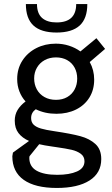

<svg xmlns="http://www.w3.org/2000/svg" viewBox="-20 -717 554 950"><path d="M41 56Q41 52 44 38L123.5 -19.5Q90 -34.5 71.5 -58.5Q53 -82.5 53 -120Q53 -149.5 66.8 -172.5Q80.5 -195.5 106.5 -215Q86.5 -237 75.8 -265.2Q65 -293.5 65 -326Q65 -377 90.5 -416.8Q116 -456.5 159.5 -478.8Q203 -501 256 -501Q290 -501 321.2 -491Q352.5 -481 378 -462.5L457 -528L500 -475L424 -410Q446 -370.5 446 -323Q446 -272.5 422.2 -234.2Q398.5 -196 356 -175Q313.5 -154 259 -154Q202 -154 157 -176.5Q134 -160 134 -133Q134 -112 146.5 -100Q159 -88 182.8 -81Q206.5 -74 248 -68Q332 -55.5 377.5 -43.2Q423 -31 452 -4.5Q481 22 481 70Q481 139 423 176Q365 213 261 213Q154 213 97.5 173Q41 133 41 56ZM263 148Q323.5 148 360.8 131.5Q398 115 398 81Q398 57.5 379.8 44Q361.5 30.5 334.5 24.2Q307.5 18 258.5 11L238 8Q198.5 2.5 174 -3.5L126 56L125 64Q125 107 161 127.5Q197 148 263 148ZM257 -223Q289 -223 312.8 -236.8Q336.5 -250.5 349.2 -274.5Q362 -298.5 362 -328Q362 -358.5 349 -382.5Q336 -406.5 312 -419.8Q288 -433 257 -433Q225.5 -433 201 -419.5Q176.5 -406 162.8 -382.2Q149 -358.5 149 -329Q149 -299 162.2 -274.8Q175.5 -250.5 200 -236.8Q224.5 -223 257 -223ZM108 -697H163Q163 -650.5 188.2 -628.2Q213.5 -606 260 -606Q357 -606 357 -697H412Q412 -625 374 -590.5Q336 -556 260 -556Q183 -556 145.5 -590.8Q108 -625.5 108 -697Z"/></svg>

Font: HK Grotesk
Style: Regular
Weight: 400
Designer: Alfredo Marco Pradil
Foundry: Hanken Design Co.
Version: Version 3.001